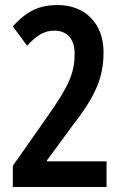

<svg xmlns="http://www.w3.org/2000/svg" viewBox="-20 -744 494 764"><path d="M404 0V-102H167V-106L270 -246C360 -362 392 -435 392 -537C392 -649 320 -724 209 -724C138 -724 87 -701 31 -639L88 -562C128 -606 158 -622 197 -622C249 -622 277 -586 277 -531C277 -456 256 -404 169 -281L31 -84V0Z"/></svg>

Font: Noto Sans Myanmar ExtraCondensed SemiBold
Style: Regular
Weight: 600
Width: 2
Designer: Monotype Design Team
Foundry: Monotype Imaging Inc.
Version: Version 2.107